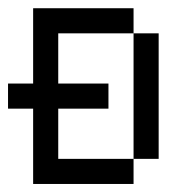

<svg xmlns="http://www.w3.org/2000/svg" viewBox="-20 -458 478 478"><path d="M62.5 -437.5H312.5V-375H125V-250H250V-187.5H125V-62.5H312.5V0H62.5V-187.5H0V-250H62.5ZM312.5 -375H375V-62.5H312.5Z"/></svg>

Font: Pixel Operator SC
Style: Regular
Weight: 400
Designer: Jayvee Enaguas (GrandChaos9000)
Foundry: The Grandoplex Project
Version: Version 1.4.1 (September 5, 2015)